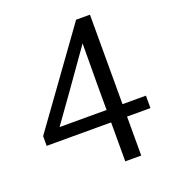

<svg xmlns="http://www.w3.org/2000/svg" viewBox="-126 -775 780 871"><g transform="rotate(-20 264.0 -340.0)"><path d="M520 -188H407V0H330V-188H19V-235L338 -677L339 -680H407V-248H520ZM330 -248V-377L331 -569L201 -385L103 -248Z"/></g></svg>

Font: Martel Sans Light
Style: Regular
Weight: 300
Designer: Dan Reynolds and Mathieu Réguer
Foundry: Dan Reynolds and Mathieu Réguer
Version: Version 1.002; ttfautohint (v1.1) -l 5 -r 5 -G 72 -x 0 -D la